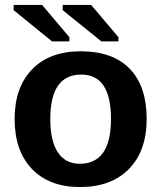

<svg xmlns="http://www.w3.org/2000/svg" viewBox="-20 -745 651 775"><path d="M572 -265Q572 -136 500.5 -63Q429 10 303 10Q179 10 109 -63Q39 -136 39 -265Q39 -392 109.5 -465Q180 -538 306 -538Q435 -538 503.5 -467.5Q572 -397 572 -265ZM428 -265Q428 -444 308 -444Q183 -444 183 -265Q183 -176 213.5 -130Q244 -84 302 -84Q428 -84 428 -265ZM389 -578 233 -704V-725H348L458 -595V-578ZM190 -578 35 -704V-725H150L260 -595V-578Z"/></svg>

Font: Libra Sans
Style: Bold
Weight: 700
Foundry: Context Ltd
Version: Version 1.000